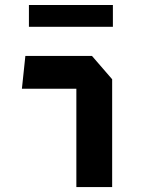

<svg xmlns="http://www.w3.org/2000/svg" viewBox="-20 -762 660 782"><path d="M291 -426.5 319.4 -400.6H69.2L83.3 -534.2H354.6L436.8 -439.2V0H291ZM97.8 -741.6H439.8V-652.8H97.8Z"/></svg>

Font: Monaspace Krypton Var ExLight
Style: Regular
Weight: 200
Designer: Riley Cran and the Lettermatic Team
Version: Version 1.200 (Monaspace Krypton Var)